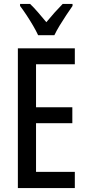

<svg xmlns="http://www.w3.org/2000/svg" viewBox="-20 -961 446 981"><path d="M362.3 0H71.3V-713.9H362.3V-632.8H164.1V-413.1H349.6V-331.5H164.1V-83H362.3ZM174.8 -781.2Q164.6 -803.2 149.2 -829.6Q133.8 -856 116.5 -882.3Q99.1 -908.7 82.5 -930.7V-940.9H133.8Q151.9 -923.8 173.6 -898.7Q195.3 -873.5 216.8 -847.7Q241.2 -877 258.8 -896.7Q276.4 -916.5 300.3 -940.9H350.6V-930.7Q336.4 -910.2 318.8 -884Q301.3 -857.9 284.9 -830.8Q268.6 -803.7 257.8 -781.2Z"/></svg>

Font: Open Sans Condensed Medium
Style: Regular
Weight: 500
Width: 3
Designer: Monotype Design Team
Foundry: Monotype Imaging Inc.
Version: Version 3.000